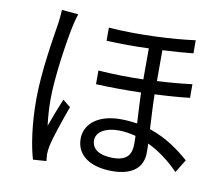

<svg xmlns="http://www.w3.org/2000/svg" viewBox="-85 -870 1171 1011"><g transform="rotate(10 500.0 -364.5)"><path d="M452 -120C452 -163 499 -193 570 -193C601 -193 632 -188 663 -180C664 -163 664 -149 664 -138C664 -85 645 -45 566 -45C496 -45 452 -70 452 -120ZM426 -717V-647C499 -643 578 -643 652 -646V-480C574 -478 492 -479 411 -485V-412C491 -408 574 -408 652 -410C654 -357 657 -297 660 -246C632 -250 603 -253 572 -253C440 -253 381 -186 381 -116C381 -22 463 24 573 24C681 24 737 -23 737 -104C737 -118 737 -135 736 -152C796 -123 853 -81 903 -29L946 -99C896 -143 826 -197 732 -228C729 -285 725 -350 724 -413C794 -416 858 -421 911 -427V-500C855 -493 792 -487 724 -484V-649C786 -652 842 -656 888 -661V-731C771 -715 587 -705 426 -717ZM255 -758 166 -766C166 -745 163 -718 160 -695C147 -613 115 -426 115 -279C115 -144 132 -34 153 37L224 32C223 21 222 7 221 -3C221 -15 223 -34 226 -48C236 -97 272 -200 297 -269L256 -302C239 -261 214 -198 198 -152C192 -201 189 -245 189 -293C189 -405 217 -599 237 -692C241 -710 249 -742 255 -758Z"/></g></svg>

Font: Source Han Sans TC
Style: Regular
Weight: 400
Designer: Ryoko NISHIZUKA 西塚涼子 (kana, bopomofo & ideographs); Paul D. Hunt (Latin, Greek & Cyrillic); Sandoll Communications 산돌커뮤니
Foundry: Adobe
Version: Version 2.002;hotconv 1.0.116;makeotfexe 2.5.65601